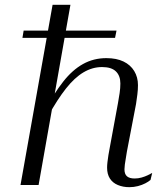

<svg xmlns="http://www.w3.org/2000/svg" viewBox="-20 -767 681 796"><path d="M78 -640 73 -610H457L463 -640ZM506 -138 544 -336Q547 -356 549.5 -375.5Q552 -395 552 -414Q552 -447 536.5 -472.5Q521 -498 492 -512Q463 -526 421 -526Q368 -526 324 -501.5Q280 -477 242 -428.5Q204 -380 166 -310L181 -288Q218 -355 253.5 -400Q289 -445 326 -467Q363 -489 403 -489Q442 -489 460.5 -471Q479 -453 479 -421Q479 -402 476 -381.5Q473 -361 469 -339L436 -160Q432 -140 429.5 -124Q427 -108 425.5 -95Q424 -82 424 -72Q424 -45 435.5 -27Q447 -9 468.5 0Q490 9 516 9Q535 9 552 4.5Q569 0 582.5 -7Q596 -14 604 -21L611 -50Q604 -46 592.5 -40.5Q581 -35 567 -31Q553 -27 538 -27Q517 -27 506.5 -36Q496 -45 496 -65Q496 -73 497.5 -84.5Q499 -96 501.5 -110Q504 -124 506 -138ZM198 -747 65 0H140L272 -747Z"/></svg>

Font: Roboto Serif 120pt Expanded Light
Style: Italic
Weight: 300
Width: 7
Italic angle: -10°
Designer: Greg Gazdowicz
Foundry: Commercial Type
Version: Version 1.008